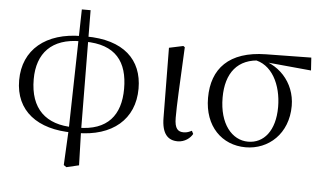

<svg xmlns="http://www.w3.org/2000/svg" viewBox="-57 -775 1821 1085"><g transform="rotate(5 853.0 -233.0)"><path d="M339.6 204.1 355.1 214.8 425.7 198.1 419.9 2.6 414.3 -680.9H364.6L349.7 2.7ZM372.9 16.9 376.8 -13.3C218.9 -13.3 128 -96.8 128 -264.4C128 -413 210.5 -501.1 372.2 -501.1L377.1 -530.8C174.2 -530.8 46.5 -425.4 46.5 -251.7C46.5 -77.4 174.3 16.9 372.9 16.9ZM398.3 16.9C598.3 16.9 722.9 -88.1 722.9 -262.9C722.9 -426.5 615.5 -530.8 401.1 -530.8L397 -501.1C574 -501.1 641.6 -406.3 641.6 -254.8C641.6 -105.3 568.8 -13.3 401.6 -13.3Z M968.8 14.4C1009.1 14.4 1040.3 -11.1 1052.8 -34.8L1043.9 -52C1030.5 -45.5 1017.5 -39.1 998 -39.1C966.4 -39.1 946.3 -54.3 946.3 -117.6C946.3 -195.6 951.5 -282.9 962.8 -518.8L954 -525L873.9 -507.9L877.8 -111.9C878.2 -20.4 913.2 14.4 968.8 14.4Z M1354 14.6C1483.7 14.6 1593.7 -82.8 1593.7 -240.9C1593.7 -375.3 1494.8 -479.5 1367 -492L1353.6 -483C1461.7 -469.8 1517.6 -352.9 1517.6 -227.7C1517.6 -93.1 1454.2 -18.2 1365.4 -18.2C1273.7 -18.2 1200.4 -105.3 1200.4 -254.5C1200.4 -391.9 1264.6 -480.5 1401.2 -481L1418.1 -475.1L1684.8 -450L1680.1 -522.7L1422.8 -519C1214.2 -516 1118.5 -411.2 1118.5 -245.6C1118.5 -84.4 1219.5 14.6 1354 14.6Z"/></g></svg>

Font: Source Han Serif TW VF
Style: Regular
Weight: 250
Designer: Ryoko NISHIZUKA 西塚涼子 (kana & ideographs); Frank Grießhammer (Latin, Greek & Cyrillic); Wenlong ZHANG 张文龙 (bopomofo); San
Foundry: Adobe
Version: Version 2.002;hotconv 1.1.0;makeotfexe 2.6.0